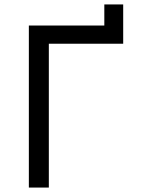

<svg xmlns="http://www.w3.org/2000/svg" viewBox="-20 -845 640 865"><path d="M110 0V-730H450V-825H535V-648H200V0Z"/></svg>

Font: JetBrains Mono Zero
Style: Regular-Zero
Weight: 400
Designer: Philipp Nurullin, Konstantin Bulenkov
Foundry: JetBrains
Version: Version 2.211